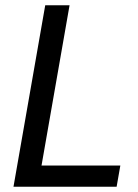

<svg xmlns="http://www.w3.org/2000/svg" viewBox="-20 -706 520 726"><path d="M31 0 151 -686H243L137 -80H435L421 0Z"/></svg>

Font: Archivo SemiCondensed
Style: Italic
Weight: 400
Width: 4
Italic angle: -10°
Designer: Hector Gatti
Foundry: Omnibus-Type
Version: Version 2.001